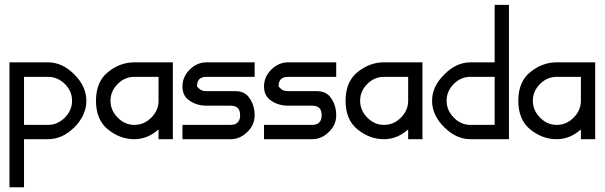

<svg xmlns="http://www.w3.org/2000/svg" viewBox="-20 -580 2520 800"><path d="M19.5 200.2Q19.5 70.3 19.5 -320.3Q59.6 -320.3 89.8 -320.3Q120.1 -320.3 179.7 -320.3Q240.2 -320.3 290 -269.5Q339.8 -219.7 339.8 -160.2Q339.8 -99.6 290 -49.8Q240.2 0 179.7 0Q146.5 0 80.1 0Q80.1 49.8 80.1 200.2Q65.4 200.2 19.5 200.2ZM80.1 -259.8Q80.1 -210 80.1 -59.6Q105.5 -59.6 179.7 -59.6Q219.7 -59.6 250 -89.8Q280.3 -120.1 280.3 -160.2Q280.3 -200.2 250 -230.5Q219.7 -259.8 179.7 -259.8Q139.6 -259.8 120.1 -259.8Q99.6 -259.8 80.1 -259.8Z M379.9 -160.2Q379.9 -240.2 430.7 -280.3Q480.5 -320.3 540 -320.3Q600.6 -320.3 629.9 -320.3Q660.2 -320.3 700.2 -320.3Q700.2 -212.9 700.2 0Q685.5 0 640.6 0Q655.3 -40 700.2 -160.2Q700.2 -99.6 650.4 -49.8Q600.6 0 540 0Q540 0 540 0Q480.5 0 430.7 -40Q379.9 -80.1 379.9 -160.2ZM540 -259.8Q500 -259.8 470.7 -230.5Q440.4 -200.2 440.4 -160.2Q440.4 -120.1 470.7 -89.8Q500 -59.6 540 -59.6Q580.1 -59.6 610.4 -89.8Q640.6 -120.1 640.6 -160.2Q640.6 -179.7 640.6 -210.9Q640.6 -242.2 640.6 -259.8Q620.1 -259.8 600.6 -259.8Q580.1 -259.8 540 -259.8ZM640.6 -99.6Q640.6 -75.2 640.6 0Q655.3 0 700.2 0Q700.2 -25.4 700.2 -99.6Q685.5 -99.6 640.6 -99.6ZM700.2 -99.6Q700.2 -75.2 700.2 0Q685.5 0 640.6 0Q640.6 -25.4 640.6 -99.6Q655.3 -99.6 700.2 -99.6ZM640.6 0Q640.6 -19.5 640.6 -80.1Q650.4 -75.2 680.7 -59.6Q680.7 -44.9 680.7 0Q669.9 0 640.6 0Z M1041 -320.3Q1041 -304.7 1041 -259.8Q996.1 -259.8 927.7 -259.8Q860.4 -259.8 840.8 -259.8Q820.3 -259.8 810.5 -250Q800.8 -240.2 800.8 -219.7Q800.8 -219.7 810.5 -210Q820.3 -200.2 840.8 -200.2Q880.9 -200.2 906.2 -200.2Q932.6 -200.2 960.9 -200.2Q1001 -200.2 1020.5 -169.9Q1041 -139.6 1041 -99.6Q1041 -99.6 1041 -99.6Q1041 -59.6 1010.7 -30.3Q980.5 0 940.4 0Q874 0 740.2 0Q740.2 -14.6 740.2 -59.6Q791 -59.6 940.4 -59.6Q960.9 -59.6 970.7 -70.3Q980.5 -80.1 980.5 -99.6Q980.5 -120.1 970.7 -129.9Q960.9 -139.6 940.4 -139.6Q903.3 -139.6 881.8 -139.6Q859.4 -139.6 840.8 -139.6Q800.8 -139.6 770.5 -160.2Q740.2 -179.7 740.2 -219.7Q740.2 -259.8 770.5 -290Q800.8 -320.3 840.8 -320.3Q907.2 -320.3 1041 -320.3Z M1380.9 -320.3Q1380.9 -304.7 1380.9 -259.8Q1335.9 -259.8 1267.6 -259.8Q1200.2 -259.8 1180.7 -259.8Q1160.2 -259.8 1150.4 -250Q1140.6 -240.2 1140.6 -219.7Q1140.6 -219.7 1150.4 -210Q1160.2 -200.2 1180.7 -200.2Q1220.7 -200.2 1246.1 -200.2Q1272.5 -200.2 1300.8 -200.2Q1340.8 -200.2 1360.4 -169.9Q1380.9 -139.6 1380.9 -99.6Q1380.9 -99.6 1380.9 -99.6Q1380.9 -59.6 1350.6 -30.3Q1320.3 0 1280.3 0Q1213.9 0 1080.1 0Q1080.1 -14.6 1080.1 -59.6Q1130.9 -59.6 1280.3 -59.6Q1300.8 -59.6 1310.5 -70.3Q1320.3 -80.1 1320.3 -99.6Q1320.3 -120.1 1310.5 -129.9Q1300.8 -139.6 1280.3 -139.6Q1243.2 -139.6 1221.7 -139.6Q1199.2 -139.6 1180.7 -139.6Q1140.6 -139.6 1110.4 -160.2Q1080.1 -179.7 1080.1 -219.7Q1080.1 -259.8 1110.4 -290Q1140.6 -320.3 1180.7 -320.3Q1247.1 -320.3 1380.9 -320.3Z M1419.9 -160.2Q1419.9 -240.2 1470.7 -280.3Q1520.5 -320.3 1580.1 -320.3Q1640.6 -320.3 1669.9 -320.3Q1700.2 -320.3 1740.2 -320.3Q1740.2 -212.9 1740.2 0Q1725.6 0 1680.7 0Q1695.3 -40 1740.2 -160.2Q1740.2 -99.6 1690.4 -49.8Q1640.6 0 1580.1 0Q1580.1 0 1580.1 0Q1520.5 0 1470.7 -40Q1419.9 -80.1 1419.9 -160.2ZM1580.1 -259.8Q1540 -259.8 1510.7 -230.5Q1480.5 -200.2 1480.5 -160.2Q1480.5 -120.1 1510.7 -89.8Q1540 -59.6 1580.1 -59.6Q1620.1 -59.6 1650.4 -89.8Q1680.7 -120.1 1680.7 -160.2Q1680.7 -179.7 1680.7 -210.9Q1680.7 -242.2 1680.7 -259.8Q1660.2 -259.8 1640.6 -259.8Q1620.1 -259.8 1580.1 -259.8ZM1680.7 -99.6Q1680.7 -75.2 1680.7 0Q1695.3 0 1740.2 0Q1740.2 -25.4 1740.2 -99.6Q1725.6 -99.6 1680.7 -99.6ZM1740.2 -99.6Q1740.2 -75.2 1740.2 0Q1725.6 0 1680.7 0Q1680.7 -25.4 1680.7 -99.6Q1695.3 -99.6 1740.2 -99.6ZM1680.7 0Q1680.7 -19.5 1680.7 -80.1Q1690.4 -75.2 1720.7 -59.6Q1720.7 -44.9 1720.7 0Q1710 0 1680.7 0Z M2100.6 -559.6Q2100.6 -419.9 2100.6 0Q2060.5 0 2030.3 0Q2001 0 1940.4 0Q1880.9 0 1831.1 -49.8Q1780.3 -99.6 1780.3 -160.2Q1780.3 -219.7 1831.1 -269.5Q1880.9 -320.3 1940.4 -320.3Q1973.6 -320.3 2041 -320.3Q2041 -379.9 2041 -559.6Q2055.7 -559.6 2100.6 -559.6ZM2041 -59.6Q2041 -110.4 2041 -259.8Q2015.6 -259.8 1940.4 -259.8Q1900.4 -259.8 1871.1 -230.5Q1840.8 -200.2 1840.8 -160.2Q1840.8 -120.1 1871.1 -89.8Q1900.4 -59.6 1940.4 -59.6Q1980.5 -59.6 1991.2 -59.6Q2001 -59.6 2041 -59.6Z M2139.6 -160.2Q2139.6 -240.2 2190.4 -280.3Q2240.2 -320.3 2299.8 -320.3Q2360.4 -320.3 2389.6 -320.3Q2419.9 -320.3 2460 -320.3Q2460 -212.9 2460 0Q2445.3 0 2400.4 0Q2415 -40 2460 -160.2Q2460 -99.6 2410.2 -49.8Q2360.4 0 2299.8 0Q2299.8 0 2299.8 0Q2240.2 0 2190.4 -40Q2139.6 -80.1 2139.6 -160.2ZM2299.8 -259.8Q2259.8 -259.8 2230.5 -230.5Q2200.2 -200.2 2200.2 -160.2Q2200.2 -120.1 2230.5 -89.8Q2259.8 -59.6 2299.8 -59.6Q2339.8 -59.6 2370.1 -89.8Q2400.4 -120.1 2400.4 -160.2Q2400.4 -179.7 2400.4 -210.9Q2400.4 -242.2 2400.4 -259.8Q2379.9 -259.8 2360.4 -259.8Q2339.8 -259.8 2299.8 -259.8ZM2400.4 -99.6Q2400.4 -75.2 2400.4 0Q2415 0 2460 0Q2460 -25.4 2460 -99.6Q2445.3 -99.6 2400.4 -99.6ZM2460 -99.6Q2460 -75.2 2460 0Q2445.3 0 2400.4 0Q2400.4 -25.4 2400.4 -99.6Q2415 -99.6 2460 -99.6ZM2400.4 0Q2400.4 -19.5 2400.4 -80.1Q2410.2 -75.2 2440.4 -59.6Q2440.4 -44.9 2440.4 0Q2429.7 0 2400.4 0Z"/></svg>

Font: Moonwalk
Style: Regular
Weight: 400
Designer: BarCoded
Foundry: BarCoded
Version: Version 1.0